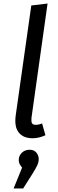

<svg xmlns="http://www.w3.org/2000/svg" viewBox="-20 -770 328 1086"><path d="M157 -739 249 -750 158 -103Q156 -82 161 -73Q166 -64 182 -64Q191 -64 200 -66Q209 -68 218 -72L237 -5Q217 4 199 8Q181 12 164 12Q112 12 86 -20.5Q60 -53 69 -118ZM147 77Q173 77 186 93.5Q199 110 199 129Q199 147 191 164.5Q183 182 163 214L111 296H57L105 178Q98 170 92 159.5Q86 149 86 136Q86 110 104 93.5Q122 77 147 77Z"/></svg>

Font: Fira Sans Variable
Style: Italic
Weight: 397
Italic angle: -8°
Designer: Carrois Corporate & Edenspiekermann AG
Foundry: Carrois Corporate GbR & Edenspiekermann AG
Version: Version 4.202